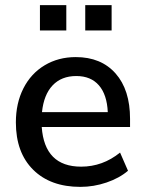

<svg xmlns="http://www.w3.org/2000/svg" viewBox="-20 -723 569 750"><path d="M488 -227H143Q154 -72 297 -72Q381 -72 449 -127L480 -56Q446 -27 396 -10Q346 7 294 7Q177 7 109.5 -60Q42 -127 42 -245Q42 -320 71.5 -378Q101 -436 154.5 -468Q208 -500 276 -500Q375 -500 431.5 -436Q488 -372 488 -259ZM144 -285H401Q398 -353 366.5 -389.5Q335 -426 278 -426Q220 -426 185.5 -389.5Q151 -353 144 -285ZM136 -703H239V-604H136ZM313 -703H416V-604H313Z"/></svg>

Font: wassup Sans
Style: Medium
Weight: 600
Version: Version 2.001